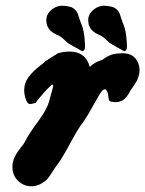

<svg xmlns="http://www.w3.org/2000/svg" viewBox="-20 -645 508 671"><path d="M389.6 -479.5Q375 -487.3 368.2 -491.7Q361.3 -496.1 354.5 -502.9Q347.7 -509.8 339.8 -515.6Q335 -519.5 323.7 -524.4Q312.5 -529.3 304.2 -536.6Q295.9 -543.9 291 -556.6Q290 -558.6 290 -560.1Q290 -561.5 289.6 -563Q289.1 -564.5 289.1 -566.4Q289.1 -568.4 288.6 -569.8Q288.1 -571.3 288.1 -573.2Q288.1 -591.8 299.8 -604.5Q319.3 -625 344.7 -625Q356.4 -625 372.1 -621.1Q381.8 -618.2 388.7 -611.3Q395.5 -604.5 397.9 -598.1Q400.4 -591.8 404.3 -579.1Q408.2 -566.4 411.1 -560.5Q420.9 -537.1 422.9 -499Q422.9 -496.1 423.3 -490.7Q423.8 -485.4 423.8 -483.4Q423.8 -467.8 414.1 -465.8ZM243.2 -479.5Q228.5 -487.3 221.7 -491.7Q214.8 -496.1 208 -502.9Q201.2 -509.8 193.4 -515.6Q188.5 -519.5 177.2 -524.4Q166 -529.3 157.7 -536.6Q149.4 -543.9 144.5 -556.6Q143.6 -558.6 143.6 -560.1Q143.6 -561.5 143.1 -563Q142.6 -564.5 142.6 -566.4Q142.6 -568.4 142.1 -569.8Q141.6 -571.3 141.6 -573.2Q141.6 -591.8 153.3 -604.5Q172.9 -625 198.2 -625Q210 -625 225.6 -621.1Q235.4 -618.2 242.2 -611.3Q249 -604.5 251.5 -598.1Q253.9 -591.8 257.8 -579.1Q261.7 -566.4 264.6 -560.5Q274.4 -537.1 276.4 -499Q276.4 -496.1 276.9 -490.7Q277.3 -485.4 277.3 -483.4Q277.3 -467.8 267.6 -465.8ZM88.9 5.9Q62.5 5.9 43 -13.2Q23.4 -32.2 23.4 -62.5Q23.4 -80.1 31.2 -96.2Q39.1 -112.3 51.3 -127.4Q63.5 -142.6 66.4 -148.4Q81.1 -177.7 111.8 -218.8Q142.6 -259.8 151.4 -290Q166 -341.8 166 -344.7Q166 -348.6 164.1 -349.6Q159.2 -349.6 133.3 -320.8Q107.4 -292 105.5 -286.1Q90.8 -281.2 85 -281.2Q76.2 -281.2 70.3 -297.9Q64.5 -314.5 64.5 -329.1Q64.5 -355.5 80.6 -376.5Q96.7 -397.5 116.2 -412.1Q135.7 -426.8 137.7 -430.7L182.6 -459Q204.1 -464.8 222.7 -464.8Q279.3 -464.8 293.9 -411.1Q311.5 -428.7 336.9 -435.5Q338.9 -436.5 346.2 -441.9Q353.5 -447.3 365.2 -452.1Q377 -457 392.6 -458Q394.5 -458 399.4 -458.5Q404.3 -459 407.2 -459Q445.3 -459 460 -430.7Q467.8 -416 467.8 -399.4Q467.8 -388.7 463.9 -377Q460 -365.2 456.5 -359.4Q453.1 -353.5 444.8 -341.3Q436.5 -329.1 435.5 -328.1L433.6 -324.2Q431.6 -320.3 429.7 -317.4Q427.7 -314.5 424.3 -309.6Q420.9 -304.7 417.5 -301.3Q414.1 -297.9 409.2 -294.9Q404.3 -292 398.4 -290Q392.6 -288.1 385.7 -288.1H379.9Q366.2 -289.1 362.8 -292.5Q359.4 -295.9 358.9 -305.7Q358.4 -315.4 355.5 -323.2Q351.6 -333 345.7 -333Q338.9 -333 327.6 -314.5Q316.4 -295.9 298.3 -263.2Q280.3 -230.5 264.6 -210Q247.1 -185.5 221.2 -136.7Q195.3 -87.9 170.9 -56.6Q168.9 -53.7 160.6 -40.5Q152.3 -27.3 145 -19Q137.7 -10.7 122.6 -2.4Q107.4 5.9 88.9 5.9Z"/></svg>

Font: Essays1743
Style: BoldItalic
Weight: 700
Italic angle: -10°
Designer: Based on the typeface in a 1743 English translation of the essays of Montaigne.  PostScript/TrueType font designed by Jo
Version: Version 002.100